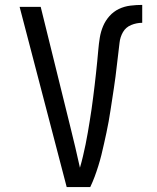

<svg xmlns="http://www.w3.org/2000/svg" viewBox="-20 -763 640 783"><path d="M348 0H252L60 -735H146L267 -245Q277 -204 287 -162.5Q297 -121 306 -79Q313 -103 318.5 -126.5Q324 -150 329 -174Q334 -198 338 -222Q342 -246 346 -270Q350 -294 353.5 -318.5Q357 -343 360 -367Q363 -391 366 -415.5Q369 -440 371.5 -464Q374 -488 376.5 -512.5Q379 -537 381 -561Q383 -585 387 -609.5Q391 -634 400.5 -656.5Q410 -679 426.5 -697.5Q443 -716 465 -726.5Q487 -737 511.5 -740Q536 -743 560 -743V-670Q537 -670 515 -661Q493 -652 481.5 -632Q470 -612 467.5 -588.5Q465 -565 462 -542Q459 -519 456.5 -496Q454 -473 451 -450Q448 -427 444.5 -404Q441 -381 437.5 -358Q434 -335 430.5 -312.5Q427 -290 423 -267Q419 -244 414 -221.5Q409 -199 404 -176Q399 -153 393.5 -131Q388 -109 381 -86.5Q374 -64 366 -42.5Q358 -21 348 0Z"/></svg>

Font: Iosevka Extended
Style: Regular
Weight: 400
Width: 7
Monospace: yes
Designer: Belleve Invis
Foundry: Belleve Invis
Version: Version 32.5.0; ttfautohint (v1.8.4)